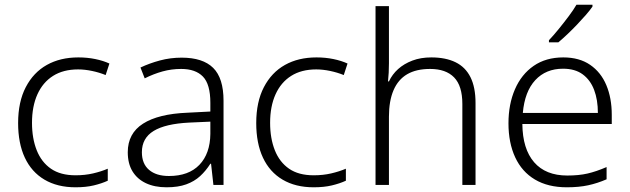

<svg xmlns="http://www.w3.org/2000/svg" viewBox="-20 -786 2676 816"><path d="M301 10Q224 10 169 -22.5Q114 -55 85.5 -116Q57 -177 57 -263Q57 -353 89.5 -415.5Q122 -478 179 -510Q236 -542 313 -542Q351 -542 385 -535Q419 -528 445 -516L429 -467Q402 -478 371 -484.5Q340 -491 312 -491Q249 -491 205.5 -463.5Q162 -436 139 -385Q116 -334 116 -264Q116 -198 136 -147.5Q156 -97 196.5 -69Q237 -41 301 -41Q341 -41 375.5 -49Q410 -57 438 -69V-18Q412 -6 378.5 2Q345 10 301 10Z M752 -541Q842 -541 886 -497.5Q930 -454 930 -358V0H887L877 -90H874Q855 -60 830.5 -37.5Q806 -15 771.5 -2.5Q737 10 688 10Q637 10 600 -7.5Q563 -25 543 -58Q523 -91 523 -139Q523 -219 588 -260.5Q653 -302 777 -307L874 -312V-349Q874 -428 842.5 -460.5Q811 -493 750 -493Q709 -493 671 -482.5Q633 -472 595 -453L577 -499Q615 -517 659.5 -529Q704 -541 752 -541ZM784 -265Q683 -260 633 -229.5Q583 -199 583 -139Q583 -90 613.5 -64Q644 -38 698 -38Q782 -38 827.5 -85.5Q873 -133 874 -217V-269Z M1313 10Q1236 10 1181 -22.5Q1126 -55 1097.5 -116Q1069 -177 1069 -263Q1069 -353 1101.5 -415.5Q1134 -478 1191 -510Q1248 -542 1325 -542Q1363 -542 1397 -535Q1431 -528 1457 -516L1441 -467Q1414 -478 1383 -484.5Q1352 -491 1324 -491Q1261 -491 1217.5 -463.5Q1174 -436 1151 -385Q1128 -334 1128 -264Q1128 -198 1148 -147.5Q1168 -97 1208.5 -69Q1249 -41 1313 -41Q1353 -41 1387.5 -49Q1422 -57 1450 -69V-18Q1424 -6 1390.5 2Q1357 10 1313 10Z M1633 -517Q1633 -496 1632 -477.5Q1631 -459 1629 -440H1633Q1647 -470 1672 -492.5Q1697 -515 1732.5 -528.5Q1768 -542 1813 -542Q1874 -542 1916 -521.5Q1958 -501 1979.5 -458Q2001 -415 2001 -348V0H1945V-344Q1945 -421 1910 -457Q1875 -493 1808 -493Q1749 -493 1710.5 -470.5Q1672 -448 1652.5 -402.5Q1633 -357 1633 -290V0H1576V-760H1633Z M2374 -542Q2442 -542 2488 -510.5Q2534 -479 2557 -424Q2580 -369 2580 -298V-259H2200Q2201 -153 2250 -96.5Q2299 -40 2391 -40Q2440 -40 2477 -48.5Q2514 -57 2558 -76V-24Q2519 -7 2479.5 1.5Q2440 10 2389 10Q2309 10 2253.5 -23Q2198 -56 2169.5 -117.5Q2141 -179 2141 -262Q2141 -343 2168.5 -406.5Q2196 -470 2248 -506Q2300 -542 2374 -542ZM2373 -494Q2300 -494 2255 -445.5Q2210 -397 2202 -306H2521Q2521 -362 2505 -404Q2489 -446 2456.5 -470Q2424 -494 2373 -494ZM2498 -758Q2487 -742 2470 -722.5Q2453 -703 2433 -682Q2413 -661 2392.5 -641.5Q2372 -622 2353 -606H2313V-615Q2332 -635 2354 -662Q2376 -689 2397 -717Q2418 -745 2430 -766H2498Z"/></svg>

Font: Noto Sans Hebrew Light
Style: Regular
Weight: 300
Designer: Monotype Design Team
Foundry: Monotype Imaging Inc.
Version: Version 2.003